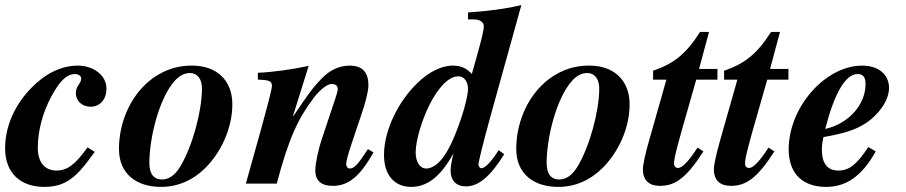

<svg xmlns="http://www.w3.org/2000/svg" viewBox="-25 -719 3548 752"><path d="M318 -142C270 -75 239 -51 196 -51C152 -51 123 -82 123 -140C123 -207 143 -280 176 -341C204 -392 231 -429 269 -429C281 -429 293 -422 293 -412C293 -390 272 -384 272 -354C272 -324 296 -301 330 -301C367 -301 392 -330 392 -372C392 -425 340 -462 280 -462C213 -462 151 -429 100 -377C38 -315 -5 -230 -5 -138C-5 -40 57 13 148 13C181 13 208 7 231 -5C276 -28 308 -72 346 -124Z M724 -462C656 -462 592 -435 541 -385C481 -326 441 -235 441 -135C441 -37 511 13 605 13C672 13 731 -13 780 -62C841 -123 885 -217 885 -311C885 -403 825 -462 728 -462ZM766 -372C766 -285 729 -145 680 -65C659 -31 635 -16 609 -16C579 -16 560 -36 560 -80C560 -182 599 -335 659 -402C678 -423 698 -433 719 -433C748 -433 766 -410 766 -372Z M1416 -135C1376 -73 1362 -59 1345 -59C1337 -59 1331 -66 1331 -76C1331 -86 1336 -109 1355 -165L1390 -269C1406 -316 1418 -361 1418 -385C1418 -434 1396 -462 1345 -462C1308 -462 1272 -447 1245 -421C1208 -386 1190 -362 1123 -263H1122L1184 -461C1120 -447 1041 -436 985 -434V-407C1027 -406 1040 -402 1040 -383C1040 -371 1028 -324 995 -204L938 0H1059C1105 -174 1142 -255 1204 -336C1224 -363 1255 -390 1273 -390C1286 -390 1298 -386 1298 -369C1298 -366 1294 -351 1291 -341L1236 -176C1220 -128 1210 -77 1210 -51C1210 -10 1235 9 1278 9C1338 9 1383 -25 1438 -122Z M2017 -699C1957 -685 1908 -678 1808 -670V-643H1829C1855 -643 1870 -633 1870 -615C1870 -606 1866 -581 1841 -493L1823 -429C1801 -454 1777 -462 1748 -462C1703 -462 1653 -436 1610 -394C1537 -324 1479 -211 1479 -112C1479 -29 1524 13 1585 13C1646 13 1699 -24 1751 -118C1742 -79 1740 -66 1740 -50C1740 -12 1762 11 1800 11C1849 11 1895 -27 1950 -115L1928 -131C1900 -86 1875 -60 1860 -60C1854 -60 1849 -69 1849 -75C1849 -84 1865 -152 1900 -278ZM1808 -371C1808 -327 1766 -197 1730 -133C1703 -84 1673 -59 1644 -59C1619 -59 1603 -86 1603 -122C1603 -164 1624 -242 1657 -308C1686 -366 1728 -421 1771 -420C1793 -420 1808 -399 1808 -371Z M2280 -462C2212 -462 2148 -435 2097 -385C2037 -326 1997 -235 1997 -135C1997 -37 2067 13 2161 13C2228 13 2287 -13 2336 -62C2397 -123 2441 -217 2441 -311C2441 -403 2381 -462 2284 -462ZM2322 -372C2322 -285 2285 -145 2236 -65C2215 -31 2191 -16 2165 -16C2135 -16 2116 -36 2116 -80C2116 -182 2155 -335 2215 -402C2234 -423 2254 -433 2275 -433C2304 -433 2322 -410 2322 -372Z M2785 -407V-449H2713L2752 -594H2717C2663 -509 2615 -470 2533 -442V-407H2585L2518 -171C2503 -119 2493 -74 2493 -56C2493 -12 2518 9 2560 9C2620 9 2664 -23 2730 -126L2707 -141C2673 -88 2647 -61 2631 -61C2623 -61 2615 -66 2615 -79C2615 -103 2633 -166 2668 -288L2702 -407Z M3063 -407V-449H2991L3030 -594H2995C2941 -509 2893 -470 2811 -442V-407H2863L2796 -171C2781 -119 2771 -74 2771 -56C2771 -12 2796 9 2838 9C2898 9 2942 -23 3008 -126L2985 -141C2951 -88 2925 -61 2909 -61C2901 -61 2893 -66 2893 -79C2893 -103 2911 -166 2946 -288L2980 -407Z M3376 -143C3330 -74 3301 -51 3258 -51C3216 -51 3194 -79 3194 -133C3194 -149 3196 -162 3200 -182C3297 -199 3345 -217 3388 -253C3428 -287 3457 -332 3457 -375C3457 -426 3417 -462 3352 -462C3207 -462 3064 -299 3064 -134C3064 -35 3123 13 3210 13C3287 13 3349 -26 3405 -126ZM3365 -390C3365 -307 3297 -234 3207 -214C3243 -353 3286 -429 3334 -429C3358 -429 3365 -413 3365 -390Z"/></svg>

Font: STIXGeneral
Style: Bold Italic
Weight: 700
Italic angle: -16.33°
Designer: MicroPress Inc., with final additions and corrections provided by Coen Hoffman, Elsevier (retired)
Version: Version 1.1.0